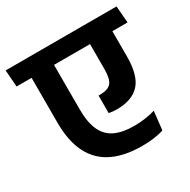

<svg xmlns="http://www.w3.org/2000/svg" viewBox="-169 -778 918 926"><g transform="rotate(-30 290.5 -315.5)"><path d="M-15.5 -544.5H602.5L595 -638H-22.5ZM193 -297.5V-575.5H68V-296Q68 -190.5 102.8 -123.5Q137.5 -56.5 204 -24.8Q270.5 7 366 7Q401.5 7 432 3Q462.5 -1 487.5 -9.5L499 -112.5Q473 -104.5 442 -100.2Q411 -96 381 -96Q319 -96 277 -115.2Q235 -134.5 214 -178.5Q193 -222.5 193 -297.5ZM518 -404V-572H393.5V-406.5Q393.5 -350.5 375.8 -329.8Q358 -309 314 -309Q312 -309 309.2 -309Q306.5 -309 305 -309V-211.5Q314 -209.5 326 -208.2Q338 -207 348.5 -207Q434 -207 476 -252.8Q518 -298.5 518 -404Z"/></g></svg>

Font: Anek Devanagari Medium SemiBold
Style: Regular
Weight: 600
Version: Version 1.003